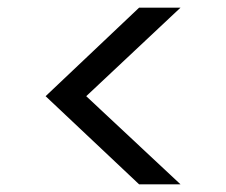

<svg xmlns="http://www.w3.org/2000/svg" viewBox="-20 -541 590 501"><path d="M451 -60H343L99 -290L343 -521H451L205 -290Z"/></svg>

Font: DM Sans 10pt
Style: Regular
Weight: 400
Version: Version 4.004;gftools[0.9.30]